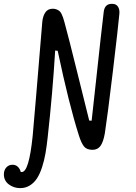

<svg xmlns="http://www.w3.org/2000/svg" viewBox="-59 -770 699 990"><path d="M45 200Q12 200 -13.5 180.8Q-39 161.5 -39 129Q-39 107.5 -26.5 93.5Q-14 79.5 5.5 79.5Q22 79.5 33 90Q44 100.5 48 117H53.5Q90.5 117 109.5 -69.5Q118.5 -165 159 -656.5Q161.5 -685.5 174.2 -705.2Q187 -725 213 -725Q224.5 -725 233.5 -721.2Q242.5 -717.5 248.2 -712.5Q254 -707.5 259 -696.8Q264 -686 266.5 -678.2Q269 -670.5 273.5 -655Q292.5 -586.5 341.8 -387Q391 -187.5 401 -148.5L413.5 -147.5Q421.5 -219.5 435.8 -349.8Q450 -480 460.2 -573.2Q470.5 -666.5 476 -710Q481.5 -753.5 524 -750Q541.5 -748.5 550 -734.5Q558.5 -720.5 556.5 -699Q551 -636.5 523 -402.2Q495 -168 481.5 -82Q473.5 -37 458.8 -17.2Q444 2.5 418 2.5Q388 2.5 374 -15Q360 -32.5 347.5 -72.5Q296.5 -232.5 238.5 -508L225.5 -509.5Q212.5 -293 187 -63.5Q182 -16.5 175.5 20.8Q169 58 157.8 92.5Q146.5 127 131.5 150Q116.5 173 94.5 186.5Q72.5 200 45 200Z"/></svg>

Font: Monaspace Radon
Style: Regular
Weight: 400
Designer: Riley Cran & the Lettermatic Team
Foundry: Lettermatic
Version: Version 1.000 (Monaspace Radon)